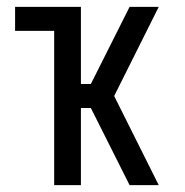

<svg xmlns="http://www.w3.org/2000/svg" viewBox="-20 -540 540 560"><path d="M138 0V-450H24V-520H216V-295H245L358 -520H443L313 -260L443 0H358L245 -225H216V0Z"/></svg>

Font: Iosevka SS18
Style: Regular
Weight: 400
Monospace: yes
Designer: Belleve Invis
Foundry: Belleve Invis
Version: Version 25.1.1; ttfautohint (v1.8.4)